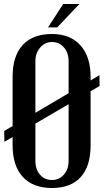

<svg xmlns="http://www.w3.org/2000/svg" viewBox="-20 -930 520 960"><path d="M477 -554 478 -500 433 -474V-204Q433 -99 383.5 -44.5Q334 10 240 10Q145 10 94 -45.5Q43 -101 43 -204V-245L2 -221L1 -275L43 -300V-546Q43 -650 93.5 -705Q144 -760 240 -760Q331 -760 382 -703.5Q433 -647 433 -546V-528ZM157 -624V-366L323 -464V-624Q323 -666 299.5 -693Q276 -720 240 -720Q205 -720 181 -692.5Q157 -665 157 -624ZM240 -30Q276 -30 299.5 -57Q323 -84 323 -126V-409L157 -312V-126Q157 -83 180 -56.5Q203 -30 240 -30ZM296 -910H377L266 -793H220Z"/></svg>

Font: Girassol
Style: Regular
Weight: 400
Width: 3
Designer: Liam Spradlin
Version: Version 1.004